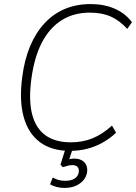

<svg xmlns="http://www.w3.org/2000/svg" viewBox="-20 -733 668 943"><path d="M323 8Q234 8 176.5 -34.5Q119 -77 96.5 -158Q74 -239 89 -353Q100 -440 128 -506.5Q156 -573 199.5 -619.5Q243 -666 299.5 -689.5Q356 -713 425 -713Q491 -713 543 -690.5Q595 -668 628 -624L605 -591Q568 -632 524.5 -651.5Q481 -671 421 -671Q342 -671 282.5 -633.5Q223 -596 185.5 -523.5Q148 -451 134 -345Q120 -240 138 -171Q156 -102 204 -68Q252 -34 328 -34Q386 -34 434 -53.5Q482 -73 530 -116L550 -81Q519 -52 483 -32Q447 -12 407 -2Q367 8 323 8ZM297 190Q276 190 257 185Q238 180 226 172L239 139Q254 147 267.5 151Q281 155 301 155Q329 155 346.5 144Q364 133 367 112Q369 96 361 87Q353 78 335 78Q325 78 314.5 80.5Q304 83 289 88L277 76L307 -20H343L318 55L301 54Q312 50 324 48Q336 46 346 46Q366 46 381 54Q396 62 403 76.5Q410 91 408 111Q403 146 372.5 168Q342 190 297 190Z"/></svg>

Font: Nunito Sans 10pt SemiCondensed ExtraLight
Style: Italic
Weight: 250
Width: 4
Italic angle: -9°
Designer: Vernon Adams
Foundry: Vernon Adams
Version: Version 3.101;gftools[0.9.27]